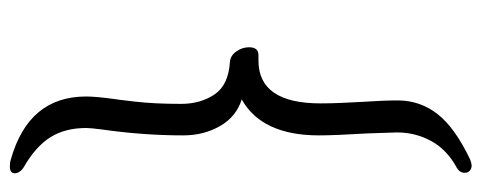

<svg xmlns="http://www.w3.org/2000/svg" viewBox="-314 -490 978 390"><g transform="rotate(90 175.0 -295.0)"><path d="M190 -457Q190 -478 189 -500Q188 -522 187 -540Q184 -585 184 -614Q184 -659 211.5 -694.5Q239 -730 304 -761Q312 -764 316 -764Q323 -764 327 -760Q331 -756 331 -750Q331 -740 321 -734Q284 -714 266.5 -682Q249 -650 249 -612L251 -552Q255 -486 255 -454Q255 -338 182 -297Q217 -286 236 -253Q255 -220 255 -178Q255 -97 243 -13Q240 10 240 19Q240 62 259 92Q278 122 320 146Q325 149 328.5 154Q332 159 332 164Q332 174 318 174Q309 174 304 172Q176 136 176 19Q176 0 181 -37Q182 -42 186.5 -81Q191 -120 191 -174Q191 -213 172 -241.5Q153 -270 106 -273Q93 -274 84.5 -286Q76 -298 76 -312Q76 -331 92 -331H103Q190 -331 190 -457Z"/></g></svg>

Font: Iansui 0.93
Style: Regular
Weight: 400
Designer: But Ko / Fontworks Inc.
Foundry: zi-hi.com / Fontworks Inc.
Version: Version 0.931